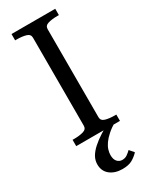

<svg xmlns="http://www.w3.org/2000/svg" viewBox="-240 -764 839 1053"><g transform="rotate(-30 179.5 -237.0)"><path d="M133 -76V-634Q133 -656 109 -663Q85 -670 50 -670H41V-710H318V-670H309Q274 -670 250 -663Q226 -656 226 -634V-76Q226 -54 250 -47Q274 -40 309 -40H318V0H41V-40H50Q85 -40 109 -47Q133 -54 133 -76ZM271 -32 295 -11Q261 9 238.5 29Q216 49 203 67.5Q190 86 184.5 103.5Q179 121 179 137Q179 164 191.5 178Q204 192 223 192Q241 192 254.5 182.5Q268 173 279 162L303 190Q284 210 261 223Q238 236 199 236Q152 236 121.5 212Q91 188 91 145Q91 119 104 96.5Q117 74 141 52.5Q165 31 198 10Q231 -11 271 -32Z"/></g></svg>

Font: Roboto Serif 72pt
Style: Regular
Weight: 400
Designer: Greg Gazdowicz
Foundry: Commercial Type
Version: Version 1.008